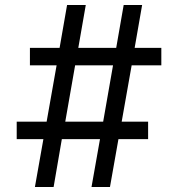

<svg xmlns="http://www.w3.org/2000/svg" viewBox="-20 -750 714 770"><path d="M120 0 154 -192H47V-262H167L207 -488H100V-558H219L249 -730H324L294 -558H446L476 -730H550L520 -558H627V-488H508L468 -262H574V-192H455L421 0H347L381 -192H228L195 0ZM237 -235 217 -262H417L389 -235L438 -515L458 -488H258L286 -515Z"/></svg>

Font: M PLUS 2
Style: Regular
Weight: 400
Designer: Coji Morishita
Foundry: UNDERFOREST DESIGN
Version: Version 1.001